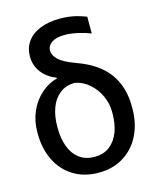

<svg xmlns="http://www.w3.org/2000/svg" viewBox="-113 -817 737 905"><g transform="rotate(-15 256.0 -364.5)"><path d="M265.6 -739.3Q301.3 -739.3 330.8 -733.4Q360.4 -727.5 393.6 -714.8V-632.8Q367.7 -643.1 333.5 -651.1Q299.3 -659.2 267.6 -659.2Q227.1 -659.2 204.8 -644.3Q182.6 -629.4 182.6 -604.5Q182.6 -582.5 205.1 -560.8Q227.5 -539.1 286.1 -517.6Q389.6 -481 438.5 -414.6Q487.3 -348.1 487.3 -251V-242.2Q487.3 -170.4 459.5 -113.3Q431.6 -56.2 379.4 -23.2Q327.1 9.8 256.8 9.8Q185.5 9.8 133.1 -22.9Q80.6 -55.7 53 -113Q25.4 -170.4 25.4 -242.2V-251Q25.4 -305.2 46.1 -351.3Q66.9 -397.5 102.5 -428.7Q138.2 -460 180.7 -470.7V-473.6Q135.3 -491.7 109.6 -525.1Q84 -558.6 84 -603.5Q84 -644.5 105.7 -675Q127.4 -705.6 168.5 -722.4Q209.5 -739.3 265.6 -739.3ZM256.8 -67.4Q301.3 -67.4 331.3 -90.8Q361.3 -114.3 376 -153.8Q390.6 -193.4 390.6 -242.2V-252Q390.6 -291 373.8 -328.6Q356.9 -366.2 326.4 -393.6Q295.9 -420.9 256.8 -428.7Q212.4 -428.7 182.4 -405Q152.3 -381.3 137.7 -341.3Q123 -301.3 123 -252V-242.2Q123 -192.9 137.5 -153.3Q151.9 -113.8 182.1 -90.6Q212.4 -67.4 256.8 -67.4Z"/></g></svg>

Font: Pretendard GOV
Style: Regular
Weight: 400
Designer: Base glyphs from Inter by Rasmus Andersson; Hangeul glyphs from Noto Sans CJK(Source Han Sans) by Jang Soo-young and Kan
Foundry: Kil Hyung-jin
Version: Version 1.309